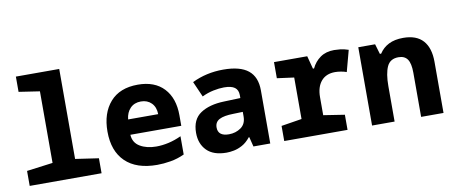

<svg xmlns="http://www.w3.org/2000/svg" viewBox="-67 -1038 3134 1326"><g transform="rotate(-10 1500.0 -375.0)"><path d="M51 0V-105L234 -129V-631L88 -653V-760H392V-129L555 -105V0Z M944 10Q799 10 722 -64.5Q645 -139 645 -276Q645 -405 712.5 -482Q780 -559 907 -559Q1025 -559 1089.5 -490Q1154 -421 1154 -301V-227H797Q800 -171 846.5 -143.5Q893 -116 960 -116Q1002 -116 1046.5 -126Q1091 -136 1136 -157V-29Q1089 -7 1039 1.5Q989 10 944 10ZM1011 -334Q1010 -384 981.5 -412.5Q953 -441 908 -441Q862 -441 833.5 -412Q805 -383 800 -334Z M1431 10Q1339 10 1292.5 -37Q1246 -84 1246 -161Q1246 -255 1308.5 -296.5Q1371 -338 1474 -341L1589 -345V-365Q1589 -402 1565 -419.5Q1541 -437 1490 -437Q1456 -437 1415 -428.5Q1374 -420 1335 -401L1287 -510Q1387 -559 1506 -559Q1624 -559 1681 -513Q1738 -467 1738 -373V0H1620L1603 -68H1599Q1572 -34 1541.5 -17.5Q1511 -1 1482.5 4.5Q1454 10 1431 10ZM1469 -112Q1516 -112 1552.5 -137.5Q1589 -163 1589 -216V-248L1523 -246Q1456 -245 1424 -228Q1392 -211 1392 -173Q1392 -112 1469 -112Z M1836 0V-106L1980 -129V-420L1861 -436V-549H2094L2118 -458H2126Q2147 -503 2186.5 -531Q2226 -559 2284 -559Q2299 -559 2325.5 -556.5Q2352 -554 2384 -543L2344 -394Q2329 -400 2306 -404Q2283 -408 2264 -408Q2201 -408 2166.5 -367.5Q2132 -327 2132 -255V-129L2280 -106V0Z M2452 0V-549H2570L2591 -478H2600Q2625 -517 2666.5 -538Q2708 -559 2768 -559Q2861 -559 2907 -507.5Q2953 -456 2953 -359V0H2796V-310Q2796 -375 2776 -404Q2756 -433 2713 -433Q2654 -433 2632 -384.5Q2610 -336 2610 -248V0Z"/></g></svg>

Font: Noto Sans Mono ExtraBold
Style: Regular
Weight: 800
Designer: Monotype Design Team
Foundry: Monotype Imaging Inc.
Version: Version 2.014